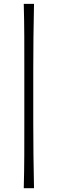

<svg xmlns="http://www.w3.org/2000/svg" viewBox="-20 -827 302 1006"><path d="M104.5 159.2Q106.9 67.9 107.2 -13.9Q107.4 -95.7 107.4 -178.7V-468.8Q107.4 -551.8 107.2 -633.5Q106.9 -715.3 104.5 -806.6H158.2Q156.2 -715.3 155.3 -633.5Q154.3 -551.8 154.3 -468.8V-178.7Q154.3 -95.7 155.3 -13.9Q156.2 67.9 158.2 159.2Z"/></svg>

Font: Pinar-DS3-FD Light
Style: Regular
Weight: 300
Designer: Amin Abedi
Version: Version 3.000